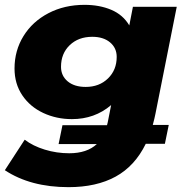

<svg xmlns="http://www.w3.org/2000/svg" viewBox="-27 -570 770 793"><path d="M604 -54H670L654 24H575Q530 116 450.5 159.5Q371 203 256 203Q99 203 -7 133L75 7Q109 33 158 48Q207 63 259 63Q332 63 373 25H215L231 -53H415L418 -65L432 -136Q364 -78 270 -78Q206 -78 151.5 -103.5Q97 -129 65 -176.5Q33 -224 33 -287Q33 -361 70 -421Q107 -481 173 -515.5Q239 -550 322 -550Q384 -550 432.5 -529.5Q481 -509 507 -465L522 -542H703L615 -100Q612 -84 604 -54ZM455 -335Q455 -372 427.5 -395Q400 -418 354 -418Q297 -418 261 -383.5Q225 -349 225 -294Q225 -257 252.5 -234Q280 -211 327 -211Q383 -211 419 -246Q455 -281 455 -335Z"/></svg>

Font: Idrija
Style: Italic
Weight: 800
Italic angle: -11.3°
Designer: Julieta Ulanovsky
Foundry: Julieta Ulanovsky
Version: Version 7.200